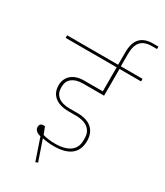

<svg xmlns="http://www.w3.org/2000/svg" viewBox="-268 -1024 1052 1226"><g transform="rotate(30 258.0 -411.0)"><path d="M209 105 226 99 181 -32 175 -50 176 -51C199 -46 227 -42 258 -42C374 -42 428 -90 428 -178C428 -252 381 -301 288 -301H227C151 -301 114 -337 114 -387V-400C114 -448 151 -482 222 -482H377V-679H536V-698H376V-789C376 -872 410 -909 485 -909H521V-927H482C400 -927 356 -885 356 -791V-698H-20V-679H356V-502H218C138 -502 92 -458 92 -394C92 -328 137 -282 232 -282H286C368 -282 406 -241 406 -187V-168C406 -102 359 -60 259 -60C223 -60 194 -64 168 -72L148 -124C143 -125 140 -125 136 -125C120 -125 109 -116 109 -98C109 -75 126 -61 155 -54L164 -27Z"/></g></svg>

Font: IBM Plex Devanagari Thin
Style: Regular
Weight: 100
Designer: Mike Abbink, Paul van der Laan, Pieter van Rosmalen, Erin McLaughlin
Foundry: Bold Monday
Version: Version 1.0